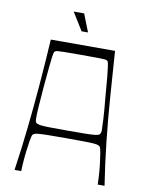

<svg xmlns="http://www.w3.org/2000/svg" viewBox="-94 -931 769 998"><g transform="rotate(10 290.5 -432.0)"><path d="M53 0Q70 -116 82.5 -232Q95 -348 104.5 -465.5Q114 -583 121 -700H460Q468 -583 476.5 -465.5Q485 -348 497.5 -232Q510 -116 528 0H492Q492 -8 490.5 -39Q489 -70 485 -105Q481 -138 476.5 -165Q472 -192 467 -197Q463 -200 457.5 -202.5Q452 -205 435.5 -206.5Q419 -208 385 -208.5Q351 -209 290 -209Q230 -209 196 -208.5Q162 -208 145 -206.5Q128 -205 122.5 -202.5Q117 -200 114 -197Q109 -192 104.5 -165Q100 -138 96 -105Q92 -70 90 -39Q88 -8 88 0ZM290 -249Q351 -249 385.5 -249.5Q420 -250 437 -252.5Q454 -255 458.5 -261Q463 -267 464 -278Q464 -298 461.5 -343Q459 -388 452 -460Q447 -524 443.5 -560.5Q440 -597 437.5 -613.5Q435 -630 433.5 -635Q432 -640 429 -642Q426 -646 416.5 -647Q407 -648 379 -648.5Q351 -649 290 -649Q230 -649 202 -648.5Q174 -648 165 -647Q156 -646 152 -642Q149 -640 147.5 -635Q146 -630 143.5 -613.5Q141 -597 137.5 -560.5Q134 -524 128 -460Q122 -388 119 -343Q116 -298 117 -278Q117 -267 122 -261Q127 -255 143.5 -252.5Q160 -250 195 -249.5Q230 -249 290 -249ZM271 -770 213 -864H268L305 -770Z"/></g></svg>

Font: Ojuju Light
Style: Regular
Weight: 300
Designer: Chisaokwu Joboson, Mirko Velimirovic
Foundry: Udi Foundry
Version: Version 1.000